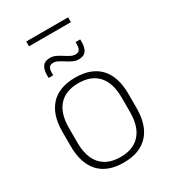

<svg xmlns="http://www.w3.org/2000/svg" viewBox="-193 -888 893 1000"><g transform="rotate(-30 253.0 -388.0)"><path d="M127 -759.5V-788.5H379V-759.5ZM253 12Q155.5 12 105.2 -43Q55 -98 55 -201V-286.5Q55 -389.5 105.5 -444Q156 -498.5 253 -498.5Q350 -498.5 400.8 -444Q451.5 -389.5 451.5 -286.5V-201Q451.5 -98 400.8 -43Q350 12 253 12ZM253 -21.5Q330 -21.5 370.8 -67.2Q411.5 -113 411.5 -199.5V-288Q411.5 -374 371 -419.5Q330.5 -465 253 -465Q175.5 -465 135 -419.5Q94.5 -374 94.5 -288V-199.5Q94.5 -113 135 -67.2Q175.5 -21.5 253 -21.5ZM319 -571Q300.5 -571 284 -578.8Q267.5 -586.5 251.8 -596.8Q236 -607 221.2 -614.8Q206.5 -622.5 192.5 -622.5Q175.5 -622.5 168 -612Q160.5 -601.5 160.5 -578.5V-566H133V-581.5Q133 -616.5 146.5 -634.8Q160 -653 190.5 -653Q208.5 -653 225 -645.2Q241.5 -637.5 257 -627.2Q272.5 -617 287.5 -609.2Q302.5 -601.5 316.5 -601.5Q333.5 -601.5 340.8 -612.2Q348 -623 348 -646V-657.5H376V-642.5Q376 -607 362.5 -589Q349 -571 319 -571Z"/></g></svg>

Font: Anek Latin ExtraLight
Style: Regular
Weight: 250
Designer: Yesha Goshar
Foundry: Ek Type
Version: Version 1.003